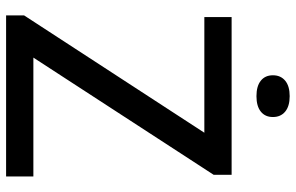

<svg xmlns="http://www.w3.org/2000/svg" viewBox="-190 -780 970 630"><g transform="rotate(90 295.0 -465.0)"><path d="M30.5 0V-59L415.5 -650.5H36V-740H553.5V-681L169 -89.5H559V0ZM295.5 -821.5Q262.5 -821.5 244.8 -835.8Q227 -850 227 -875.5Q227 -901 244.8 -915.8Q262.5 -930.5 295.5 -930.5Q328.5 -930.5 346.2 -915.8Q364 -901 364 -875.5Q364 -850 346.2 -835.8Q328.5 -821.5 295.5 -821.5Z"/></g></svg>

Font: Encode Sans Md
Style: Regular
Weight: 500
Designer: Multiple Designers
Foundry: Impallari Type
Version: Version 3.002; ttfautohint (v1.8.3) -l 8 -r 50 -G 200 -x 14 